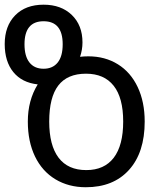

<svg xmlns="http://www.w3.org/2000/svg" viewBox="-40 -785 688 815"><path d="M574.2 -269Q574.2 -137.7 507.8 -64Q441.4 9.8 324.2 9.8Q251.5 9.8 195.3 -23.9Q139.2 -57.6 108.6 -120.8Q78.1 -184.1 78.1 -269Q78.1 -358.9 120.1 -426.8Q53.2 -434.1 16.6 -479Q-20 -523.9 -20 -598.1Q-20 -674.3 24.2 -719.7Q68.4 -765.1 145 -765.1Q219.7 -765.1 264.9 -721.4Q310.1 -677.7 310.1 -605Q310.1 -573.7 299.8 -543.9Q316.4 -545.9 335 -545.9Q405.8 -545.9 460.2 -512.2Q514.6 -478.5 544.4 -415.5Q574.2 -352.5 574.2 -269ZM168.9 -269Q168.9 -168 208.7 -115.5Q248.5 -63 326.2 -63Q402.8 -63 442.9 -115.5Q482.9 -168 482.9 -269Q482.9 -370.1 442.4 -421.1Q401.9 -472.2 325.2 -472.2Q246.1 -472.2 207.5 -422.1Q168.9 -372.1 168.9 -269ZM145 -493.2Q183.6 -493.2 204.8 -519.5Q226.1 -545.9 226.1 -597.2Q226.1 -694.8 145 -694.8Q64 -694.8 64 -597.2Q64 -546.4 85 -519.8Q106 -493.2 145 -493.2Z"/></svg>

Font: NotoPenekeko
Style: Regular
Weight: 400
Designer: Monotype Design team
Foundry: Monotype Imaging Inc.
Version: Version 1.04